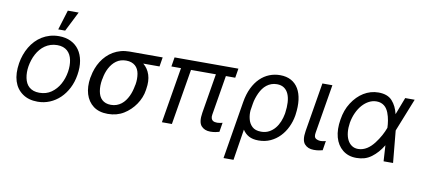

<svg xmlns="http://www.w3.org/2000/svg" viewBox="-83 -1078 3499 1586"><g transform="rotate(10 1667.0 -285.0)"><path d="M51.8 -275.6Q57.9 -312.9 70.3 -347.7Q82.7 -382.5 101 -413.4Q119.3 -444.2 143.6 -469.8Q168 -495.4 197.8 -513.7Q227.6 -532 263 -542.3Q298.3 -552.6 338.8 -552.6Q395.2 -552.6 438.2 -531.8Q481.2 -511 508 -473.2Q534.8 -435.4 544.4 -382.3Q554 -329.2 543.3 -264.2Q533.4 -202.4 507.5 -151.6Q481.5 -100.9 443.7 -64.6Q405.9 -28.4 358.1 -8.5Q310.4 11.4 256.4 11.4Q181.1 11.4 130.3 -24.5Q78.1 -61.1 58.1 -124.3Q38 -187.5 51.8 -275.6ZM133.5 -165.5Q138.1 -142.8 147.7 -123.9Q157.3 -105.1 172.8 -91.8Q188.2 -78.5 209.3 -71.2Q230.5 -63.9 257.8 -63.9Q315.7 -63.9 358 -93.4Q400.9 -123.6 427 -171Q453.1 -218.4 462.4 -275.6Q470.9 -329.5 461.6 -375Q457 -398.1 447.1 -416.9Q437.1 -435.7 421.9 -449.2Q406.6 -462.7 385.7 -470Q364.7 -477.3 337.4 -477.3Q307.5 -477.3 282 -468.9Q256.4 -460.6 235.3 -446Q214.1 -431.5 197.1 -411.4Q180 -391.3 167.3 -367.5Q154.5 -343.8 146 -317.5Q137.4 -291.2 132.8 -264.2Q124.3 -211.6 133.5 -165.5ZM321.7 -606.5 372.9 -772.7H463.8L380 -606.5Z M652 -258.5 654.8 -269.9Q660.9 -305.4 673.3 -338.2Q685.7 -371.1 703.8 -399.9Q721.9 -428.6 745.7 -452.2Q769.5 -475.9 798.5 -492.9Q827.4 -509.9 861.3 -519.2Q895.2 -528.4 933.2 -528.4H1211.6L1198.9 -450.3H1062.5Q1102.3 -418 1118.6 -367Q1134.9 -316.1 1123.6 -248.6L1122.2 -238.6Q1117.5 -206 1104.9 -175.1Q1092.3 -144.2 1073.5 -116.7Q1054.7 -89.1 1030.4 -65.9Q1006 -42.6 978.3 -25.6Q920.5 9.9 845.2 9.9Q771 9.9 723.7 -25.6Q700.3 -43.3 683.8 -67.6Q667.3 -92 658.2 -121.8Q649.1 -151.6 647.5 -186.1Q646 -220.5 652 -258.5ZM748.9 -164.1Q752.5 -142.4 760.8 -124.6Q769.2 -106.9 782.5 -94.5Q795.8 -82 814.6 -75.1Q833.5 -68.2 858 -68.2Q883.9 -68.2 905.5 -76Q927.2 -83.8 944.6 -97.3Q962 -110.8 975.7 -129.3Q989.3 -147.7 999.5 -168.9Q1009.6 -190 1016.3 -212.9Q1023.1 -235.8 1027 -258.5L1029.8 -269.9Q1037.6 -316.4 1030.2 -359.4Q1026.6 -380 1018.1 -396.7Q1009.6 -413.4 995.9 -425.2Q982.2 -437.1 963.4 -443.7Q944.6 -450.3 920.5 -450.3Q872.2 -450.3 837.7 -425.4Q820.3 -413 806.5 -396.1Q792.6 -379.3 782 -359.2Q771.3 -339.1 764 -316.6Q756.7 -294 752.8 -269.9L750 -258.5Q741.5 -207.4 748.9 -164.1Z M1308.2 -545.5H1843.8L1831 -467.3H1752.5L1697.4 -134.9Q1694.2 -115.8 1698 -104Q1701.7 -92.3 1709.3 -85.9Q1717 -79.5 1727.5 -77.4Q1737.9 -75.3 1748.6 -75.3Q1760.3 -75.3 1772.7 -77.8Q1785.2 -80.3 1792.6 -82.4L1779.8 -4.3Q1768.1 -1.1 1749.1 3Q1730.1 7.1 1704.5 7.1Q1655.2 7.1 1627.8 -24.5Q1600.9 -56.5 1613.6 -134.9L1668.7 -467.3H1459.9L1382.1 0H1298.3L1376.1 -467.3H1295.5Z M1850.9 203.1 1930.4 -279.8Q1941.8 -348.7 1966.6 -399.9Q1991.5 -451 2026.3 -484.9Q2061.1 -518.8 2103.7 -535.7Q2146.3 -552.6 2193.2 -552.6Q2247.2 -552.6 2285.9 -531.4Q2324.6 -510.3 2347.7 -471.2Q2370.7 -432.2 2377.7 -377.1Q2384.6 -322.1 2375 -254.3L2373.6 -244.3Q2365.1 -193.9 2343.2 -147.9Q2321.4 -101.9 2287.8 -66.8Q2254.3 -31.6 2209.3 -10.8Q2164.4 9.9 2109.4 9.9Q2060.4 9.9 2028.2 -7.6Q1996.1 -25.2 1975.9 -57.2L1934.7 203.1ZM2007.8 -152.3Q2016.3 -115.4 2042.3 -90.6Q2068.5 -65.3 2117.9 -65.3Q2155.5 -65.3 2184.3 -80.8Q2213.1 -96.2 2233.8 -121.3Q2254.6 -146.3 2267.8 -178.6Q2280.9 -210.9 2286.9 -244.3L2288.4 -254.3Q2295.1 -301.1 2292.8 -341.4Q2290.5 -381.7 2277.7 -411.4Q2264.9 -441.1 2240.9 -457.7Q2217 -474.4 2180.4 -474.4Q2155.2 -474.4 2133.9 -466.6Q2112.6 -458.8 2095 -445.1Q2077.4 -431.5 2063.7 -412.6Q2050.1 -393.8 2039.8 -371.8Q2029.5 -349.1 2022.2 -326.5Q2014.9 -304 2011.4 -281.2L2002.1 -222.7Q1999.3 -186.8 2007.8 -152.3Z M2480.1 -134.9 2548.3 -545.5H2632.1L2563.9 -134.9Q2557.5 -96.6 2576 -85.9Q2594.1 -75.3 2616.5 -75.3Q2621.8 -75.3 2628 -76Q2634.2 -76.7 2640.1 -77.8Q2646 -78.8 2650.9 -80.1Q2655.9 -81.3 2659.1 -82.4L2646.3 -2.8Q2634.6 0.4 2616.3 3.7Q2598 7.1 2572.4 7.1Q2522.7 7.1 2495 -24.5Q2467.3 -56.1 2480.1 -134.9Z M2747.2 -278.4Q2753.6 -319.2 2766.2 -354.2Q2778.8 -389.2 2799 -420.5Q2818.9 -451.3 2843 -475.9Q2867.2 -500.4 2894.9 -517.4Q2922.6 -534.4 2953.7 -543.5Q2984.7 -552.6 3018.5 -552.6Q3095.2 -552.6 3133.9 -509.6Q3172.6 -466.6 3187.5 -400.6L3242.9 -545.5H3322.4L3213.1 -271.3L3212 -267.4L3237.2 0H3157.7L3149.5 -133.2Q3110.1 -67.5 3056.5 -27.7Q3027.7 -6.4 2996.8 2.5Q2965.9 11.4 2930.4 11.4Q2894.9 11.4 2866.7 1.8Q2838.4 -7.8 2815 -26.6Q2768.5 -64.3 2750.7 -128.9Q2733 -193.5 2747.2 -278.4ZM2931.8 -63.9Q2952.1 -63.9 2970.5 -69.8Q2989 -75.6 3005.7 -86.1Q3022.4 -96.6 3037.3 -111Q3052.2 -125.4 3065.3 -142.4Q3078.5 -159.4 3089.8 -177Q3101.2 -194.6 3110.6 -211.6Q3120 -228.7 3127.1 -244.7Q3134.2 -260.7 3139.2 -274.1L3140.6 -278.1V-279.8Q3140.3 -292.3 3138.8 -307Q3137.4 -321.7 3134.8 -337.7Q3132.1 -353.7 3127.8 -370.4Q3123.6 -387.1 3117.2 -403.1Q3110.8 -419 3101.7 -432.7Q3092.7 -446.4 3080.3 -456.1Q3067.8 -465.9 3051.8 -471.6Q3035.9 -477.3 3015.6 -477.3Q2982.6 -477.3 2952.2 -461.5Q2921.9 -445.7 2897 -417.6Q2872.2 -389.6 2854.2 -350.7Q2836.3 -311.8 2828.1 -265.6Q2821.4 -222.7 2825.1 -185.7Q2828.8 -148.8 2842.3 -121.8Q2855.8 -94.8 2878.4 -79.4Q2900.9 -63.9 2931.8 -63.9Z"/></g></svg>

Font: Inter P
Style: Italic
Weight: 400
Italic angle: -9.40001°
Designer: Rasmus Andersson
Foundry: rsms
Version: Version 3.018;git-588b23468